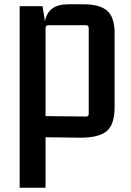

<svg xmlns="http://www.w3.org/2000/svg" viewBox="-20 -641 611 898"><path d="M72 237V-612H179L190 -542Q198 -581 224.5 -601Q251 -621 300 -621H370Q446 -621 481 -591Q516 -561 516 -485V-140Q516 -59 479.5 -28Q443 3 357 3L193 1V237ZM193 -509V-98L382 -96Q395 -96 395 -109V-509Q395 -523 382 -523H207Q193 -523 193 -509Z"/></svg>

Font: Kdam Thmor Pro
Style: Regular
Weight: 400
Designer: Sovichet Tep, Longdey Hak
Foundry: Anagata Design
Version: Version 1.003; ttfautohint (v1.8.4.7-5d5b)